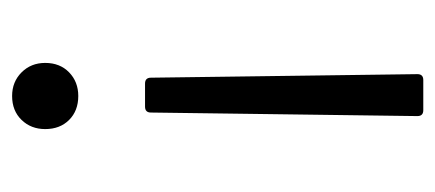

<svg xmlns="http://www.w3.org/2000/svg" viewBox="-226 -522 736 325"><g transform="rotate(-90 142.5 -360.0)"><path d="M198 -652Q198 -627 182 -611.5Q166 -596 142 -596Q117 -596 101.5 -611.5Q86 -627 86 -652Q86 -676 101.5 -692Q117 -708 142 -708Q166 -708 182 -692Q198 -676 198 -652ZM124 -483H163Q173 -483 173 -473L179 -22Q179 -12 169 -12H118Q108 -12 108 -22L114 -473Q114 -483 124 -483Z"/></g></svg>

Font: Barlow Semi Condensed
Style: Regular
Weight: 400
Width: 4
Designer: Jeremy Tribby
Foundry: Tribby Type
Version: Version 1.408;December 10, 2018;FontCreator 11.5.0.2430 64-b